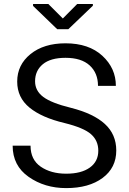

<svg xmlns="http://www.w3.org/2000/svg" viewBox="-20 -940 651 970"><path d="M476.6 -178.7Q476.6 -229.5 439.9 -262Q403.3 -294.4 306.2 -318.4Q190.9 -345.7 128.9 -396.5Q66.9 -447.3 66.9 -527.8Q66.9 -612.3 134 -666.7Q201.2 -721.2 311 -721.2Q428.7 -721.2 497.1 -658.2Q565.4 -595.2 565.4 -506.3H475.1Q475.1 -570.8 433.1 -609.4Q391.1 -647.9 311 -647.9Q235.4 -647.9 196.3 -615.5Q157.2 -583 157.2 -529.3Q157.2 -481.4 198.5 -450.4Q239.7 -419.4 337.4 -395.5Q451.7 -366.7 509.5 -314Q567.4 -261.2 567.4 -179.7Q567.4 -92.3 498.3 -41Q429.2 10.3 314.5 10.3Q205.6 10.3 124.8 -46.4Q43.9 -103 43.9 -204.1H134.3Q134.3 -133.3 185.8 -97.9Q237.3 -62.5 314.5 -62.5Q390.6 -62.5 433.6 -93.3Q476.6 -124 476.6 -178.7ZM297.4 -846.7 370.1 -919.9H449.2V-911.1L325.2 -792.5H269L147 -910.2V-919.9H224.1Z"/></svg>

Font: Roboto Web
Style: Regular
Weight: 400
Designer: Google
Version: Version 1.200310; 2013